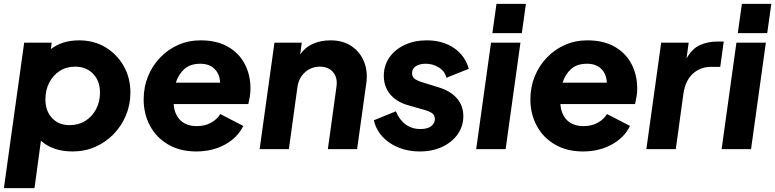

<svg xmlns="http://www.w3.org/2000/svg" viewBox="-31 -765 3977 985"><path d="M-11 200 93 -546H234L230 -513Q288 -558 375 -558Q451 -558 510 -522.5Q569 -487 603.5 -426.5Q638 -366 638 -290Q638 -228 615 -173Q592 -118 551.5 -76.5Q511 -35 457.5 -11.5Q404 12 342 12Q240 12 179 -43L146 200ZM326 -123Q372 -123 407 -145Q442 -167 462 -205Q482 -243 482 -290Q482 -349 447 -386Q412 -423 354 -423Q309 -423 274.5 -400.5Q240 -378 221 -340Q202 -302 202 -255Q202 -196 236 -159.5Q270 -123 326 -123Z M976 12Q893 12 832 -23.5Q771 -59 738.5 -120Q706 -181 706 -255Q706 -318 728 -372.5Q750 -427 790 -469Q830 -511 883 -534.5Q936 -558 998 -558Q1081 -558 1138 -525.5Q1195 -493 1224.5 -437Q1254 -381 1254 -310Q1254 -291 1251 -272Q1248 -253 1243 -231H860Q864 -177 895 -147.5Q926 -118 979 -118Q1020 -118 1051 -135Q1082 -152 1099 -180L1217 -119Q1188 -59 1123.5 -23.5Q1059 12 976 12ZM997 -438Q945 -438 915 -411Q885 -384 871 -341H1098Q1097 -384 1070 -411Q1043 -438 997 -438Z M1301 0 1377 -546H1517L1509 -486Q1536 -524 1576 -541Q1616 -558 1665 -558Q1728 -558 1772 -528.5Q1816 -499 1836.5 -449Q1857 -399 1848 -337L1801 0H1651L1695 -319Q1702 -366 1678 -394.5Q1654 -423 1610 -423Q1566 -423 1534 -394.5Q1502 -366 1495 -319L1451 0Z M2122 12Q2063 12 2013.5 -8Q1964 -28 1931 -64Q1898 -100 1887 -148L2000 -194Q2017 -151 2049.5 -127Q2082 -103 2126 -103Q2163 -103 2181.5 -118Q2200 -133 2200 -154Q2200 -176 2184 -185.5Q2168 -195 2154 -199L2063 -225Q2003 -242 1970.5 -281.5Q1938 -321 1938 -376Q1938 -429 1966.5 -470Q1995 -511 2045 -534.5Q2095 -558 2158 -558Q2240 -558 2297.5 -519Q2355 -480 2374 -412L2259 -366Q2252 -399 2221 -418.5Q2190 -438 2153 -438Q2122 -438 2102.5 -425.5Q2083 -413 2083 -390Q2083 -368 2100 -358Q2117 -348 2135 -343L2219 -317Q2281 -298 2313.5 -260Q2346 -222 2346 -169Q2346 -118 2317.5 -77Q2289 -36 2238.5 -12Q2188 12 2122 12Z M2495 -595 2516 -745H2667L2646 -595ZM2412 0 2488 -546H2639L2563 0Z M2960 12Q2877 12 2816 -23.5Q2755 -59 2722.5 -120Q2690 -181 2690 -255Q2690 -318 2712 -372.5Q2734 -427 2774 -469Q2814 -511 2867 -534.5Q2920 -558 2982 -558Q3065 -558 3122 -525.5Q3179 -493 3208.5 -437Q3238 -381 3238 -310Q3238 -291 3235 -272Q3232 -253 3227 -231H2844Q2848 -177 2879 -147.5Q2910 -118 2963 -118Q3004 -118 3035 -135Q3066 -152 3083 -180L3201 -119Q3172 -59 3107.5 -23.5Q3043 12 2960 12ZM2981 -438Q2929 -438 2899 -411Q2869 -384 2855 -341H3082Q3081 -384 3054 -411Q3027 -438 2981 -438Z M3285 0 3361 -546H3502L3491 -465Q3519 -515 3559.5 -533.5Q3600 -552 3650 -552H3682L3664 -422H3617Q3562 -422 3523.5 -387Q3485 -352 3475 -284L3436 0Z M3754 -595 3775 -745H3926L3905 -595ZM3671 0 3747 -546H3898L3822 0Z"/></svg>

Font: Plus Jakarta Sans ExtraBold
Style: Italic
Weight: 800
Italic angle: -8°
Designer: Gumpita Rahayu
Foundry: Tokotype
Version: Version 2.071; ttfautohint (v1.8.4.7-5d5b);gftools[0.9.29]